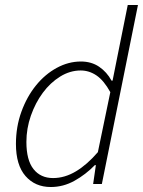

<svg xmlns="http://www.w3.org/2000/svg" viewBox="-20 -739 574 771"><path d="M432 -415 451 -510 493 -719H534L389 0H354L365 -76H361Q324 -38 279 -13Q234 12 184 12Q121 12 82.5 -32Q44 -76 44 -161Q44 -230 66 -290.5Q88 -351 124.5 -396Q161 -441 208 -466.5Q255 -492 305 -492Q347 -492 378 -471Q409 -450 428 -415ZM193 -24Q240 -24 285 -51Q330 -78 373 -128L423 -369Q397 -416 367.5 -436Q338 -456 304 -456Q261 -456 221.5 -431.5Q182 -407 152 -366.5Q122 -326 104 -274.5Q86 -223 86 -169Q86 -96 114.5 -60Q143 -24 193 -24Z"/></svg>

Font: TypoPRO Source Sans Pro
Style: Italic
Weight: 300
Italic angle: -11°
Designer: Paul D. Hunt
Foundry: Adobe Systems Incorporated
Version: Version 1.075;PS 2.000;hotconv 1.0.86;makeotf.lib2.5.63406